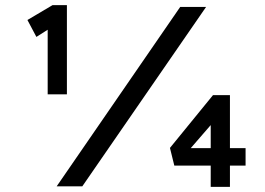

<svg xmlns="http://www.w3.org/2000/svg" viewBox="-20 -727 1033 749"><path d="M241 -359V-707H185L87 -649L122 -583L166 -611V-359ZM301 0 784 -700H683L201 0ZM877 -81H938V-149H877V-356H811L643 -150L660 -81H802V2H877ZM802 -239V-149H724Z"/></svg>

Font: Lexend Peta
Style: Regular
Weight: 400
Designer: Bonnie Shaver-Troup, Thomas Jockin
Foundry: Lexend
Version: Version 1.007